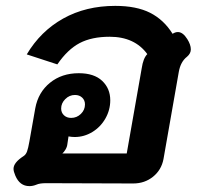

<svg xmlns="http://www.w3.org/2000/svg" viewBox="-20 -623 669 653"><path d="M80 10Q47 10 32 -26Q26 -40 26 -49Q26 -70 60 -92Q68 -97 72 -108Q76 -119 80 -142L100 -255Q110 -309 150 -341.5Q190 -374 248 -374Q300 -374 327.5 -348Q355 -322 355 -282Q355 -249 338.5 -220Q322 -191 294 -174Q266 -157 234 -157Q225 -157 213 -159L209 -132Q208 -123 202.5 -114Q197 -105 192 -101H411L462 -391Q467 -425 481 -439Q438 -498 353 -498Q292 -498 251 -476.5Q210 -455 175 -404L71 -438Q118 -517 195 -560Q272 -603 372 -603Q444 -603 490.5 -579.5Q537 -556 567 -508Q576 -514 585 -514Q602 -514 617 -490Q629 -471 629 -455Q629 -441 616 -430Q594 -413 588 -378L536 -82Q529 -45 500.5 -22Q472 1 433 1L137 0Q115 0 104 5Q92 10 80 10ZM269 -268Q269 -282 259.5 -291Q250 -300 235 -300Q216 -300 202 -286Q188 -272 188 -254Q188 -240 197.5 -231Q207 -222 222 -222Q241 -222 255 -235.5Q269 -249 269 -268Z"/></svg>

Font: Niramit
Style: Bold Italic
Weight: 700
Italic angle: -10°
Designer: Katatrad Aksorn Co.,Ltd.
Foundry: Cadson Demak Co.,Ltd.
Version: Version 1.001; ttfautohint (v1.6)